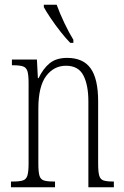

<svg xmlns="http://www.w3.org/2000/svg" viewBox="-20 -786 521 806"><path d="M26 0V-24H34Q62 -24 76 -28.5Q90 -33 95 -49Q100 -65 100 -100V-438Q100 -472 95 -487.5Q90 -503 76 -507.5Q62 -512 35 -512H30V-536H135L139 -458H142Q161 -498 188.5 -520.5Q216 -543 262 -543Q329 -543 360.5 -499Q392 -455 392 -360V-100Q392 -65 396.5 -49Q401 -33 414.5 -28.5Q428 -24 454 -24H458V0H351V-360Q351 -429 330 -469.5Q309 -510 257 -510Q206 -510 173.5 -466.5Q141 -423 141 -330V-99Q141 -65 145.5 -49Q150 -33 164 -28.5Q178 -24 205 -24H211V0ZM275 -606Q257 -624 234.5 -652.5Q212 -681 192.5 -710Q173 -739 164 -756V-766H218Q230 -732 250 -690Q270 -648 288 -619V-606Z"/></svg>

Font: Noto Serif ExtraCondensed ExtraLight
Style: Regular
Weight: 200
Width: 2
Designer: Monotype Design Team
Foundry: Monotype Imaging Inc.
Version: Version 2.015